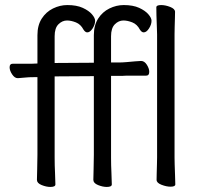

<svg xmlns="http://www.w3.org/2000/svg" viewBox="-20 -728 802 759"><path d="M601 -592Q601 -602 600 -623Q599 -644 598.5 -666Q598 -688 598 -699Q598 -708 617 -708Q634 -708 653 -700.5Q672 -693 672 -681Q672 -673 671.5 -656.5Q671 -640 670.5 -622Q670 -604 670 -592V-105Q670 -99 670.5 -78Q671 -57 672 -34Q673 -11 673 1Q673 10 654 10Q638 10 618.5 2.5Q599 -5 599 -17Q599 -25 599.5 -43.5Q600 -62 600.5 -80Q601 -98 601 -105ZM351 -427 196 -426V-105Q196 -74 197.5 -45Q199 -16 199 1Q199 11 179 11Q163 11 144.5 3.5Q126 -4 126 -17Q126 -29 127 -59.5Q128 -90 128 -116V-423H115Q93 -423 80.5 -421.5Q68 -420 51 -419H50Q38 -419 28 -434Q18 -449 18 -462Q18 -476 30 -476H104L128 -477V-589Q128 -628 145 -654.5Q162 -681 189.5 -694.5Q217 -708 246 -708Q283 -708 307 -697Q331 -686 343.5 -671.5Q356 -657 356 -646Q356 -631 346 -615.5Q336 -600 325 -600Q317 -600 310 -611Q299 -632 280 -639.5Q261 -647 245 -647Q226 -647 211 -632Q196 -617 196 -585V-479L351 -480V-589Q351 -628 368 -654.5Q385 -681 412.5 -694.5Q440 -708 469 -708Q506 -708 530 -697Q554 -686 566.5 -671.5Q579 -657 579 -646Q579 -631 569 -615.5Q559 -600 548 -600Q540 -600 533 -611Q522 -632 503 -639.5Q484 -647 468 -647Q449 -647 434 -632Q419 -617 419 -585V-481H451Q463 -481 480.5 -482.5Q498 -484 514 -485.5Q530 -487 537 -487H538Q551 -487 560.5 -472Q570 -457 570 -444Q570 -429 558 -429Q551 -429 533 -429Q515 -429 495 -429Q475 -429 462 -428H419V-105Q419 -74 420.5 -45Q422 -16 422 1Q422 11 402 11Q386 11 367.5 3.5Q349 -4 349 -17Q349 -29 350 -59.5Q351 -90 351 -116Z"/></svg>

Font: QiushuiShotai
Style: Regular
Weight: 600
Designer: Fontworks Inc.
Foundry: Fontworks Inc.
Version: Version 1.250